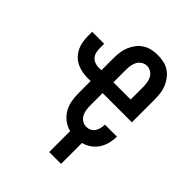

<svg xmlns="http://www.w3.org/2000/svg" viewBox="-191 -635 882 882"><g transform="rotate(45 250.0 -194.0)"><path d="M280 140V4Q256 -2 236.5 -17Q217 -32 205 -52.5Q193 -73 188.5 -97Q184 -121 184 -146V-225H164Q146 -225 128 -228.5Q110 -232 93.5 -240Q77 -248 64 -261.5Q51 -275 43 -291.5Q35 -308 32 -326Q29 -344 29 -362V-390H107V-362Q107 -350 109.5 -337.5Q112 -325 120 -315Q128 -305 140 -300Q152 -295 164 -295H184V-374Q184 -394 186.5 -413Q189 -432 196.5 -450Q204 -468 216 -483.5Q228 -499 244.5 -509.5Q261 -520 280 -524Q299 -528 318 -528Q337 -528 356.5 -524Q376 -520 392 -509.5Q408 -499 420 -483.5Q432 -468 439.5 -450Q447 -432 449.5 -413Q452 -394 452 -374V-225H262V-146Q262 -131 264 -117Q266 -103 272.5 -90.5Q279 -78 291 -70Q303 -62 318 -62Q330 -62 341.5 -67.5Q353 -73 359.5 -83Q366 -93 369 -105.5Q372 -118 372 -130H450Q450 -108 444.5 -86Q439 -64 427 -45.5Q415 -27 396.5 -14Q378 -1 357 4V140ZM262 -295H374V-374Q374 -389 372 -403Q370 -417 363.5 -429.5Q357 -442 344.5 -450Q332 -458 318 -458Q304 -458 291.5 -450Q279 -442 272.5 -429.5Q266 -417 264 -403Q262 -389 262 -374Z"/></g></svg>

Font: Iosevka NFM
Style: Regular
Weight: 400
Monospace: yes
Designer: Belleve Invis
Foundry: Belleve Invis
Version: Version 29.0.4; ttfautohint (v1.8.4);Nerd Fonts 3.3.0